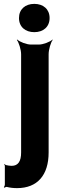

<svg xmlns="http://www.w3.org/2000/svg" viewBox="-60 -758 308 991"><path d="M0 98C-10 98 -20 96 -29 94C-32 94 -34 90 -36 88L-38 90C-36 92 -35 97 -35 100V194C-35 199 -38 206 -40 208L-37 211C-34 209 -29 206 -24 207C-8 211 9 213 28 213C133 213 191 146 191 29V-478C191 -502 202 -539 212 -552L211 -554C199 -542 163 -528 140 -528H100C77 -528 41 -542 29 -554L27 -552C37 -539 49 -502 49 -478V29C49 74 34 98 0 98ZM117 -592C163 -592 196 -619 196 -665C196 -710 164 -738 117 -738C70 -738 38 -710 38 -665C38 -619 71 -592 117 -592Z"/></svg>

Font: Asimov
Style: EdgeExtreme
Weight: 500
Designer: Google
Version: Version 2.000980: 2014